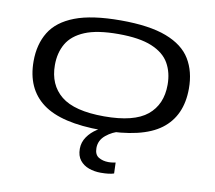

<svg xmlns="http://www.w3.org/2000/svg" viewBox="-83 -642 1073 958"><g transform="rotate(10 453.5 -163.0)"><path d="M60 -270Q60 -356 98 -418Q136 -480 222 -513Q308 -546 454 -546Q599 -546 685.5 -513Q772 -480 809.5 -418Q847 -356 847 -270Q847 -131 753 -60.5Q659 10 454 10Q249 10 154.5 -60.5Q60 -131 60 -270ZM168 -270Q168 -170 235.5 -115Q303 -60 454 -60Q605 -60 672 -115Q739 -170 739 -270Q739 -332 712.5 -378.5Q686 -425 623.5 -451Q561 -477 454 -477Q346 -477 284 -451Q222 -425 195 -378.5Q168 -332 168 -270ZM486 220Q454 220 426 210Q398 200 380.5 178Q363 156 363 120Q363 87 382 59.5Q401 32 431 13Q461 -6 494 -14L550 0Q508 10 476 36.5Q444 63 444 102Q444 136 465.5 148.5Q487 161 515 161Q527 161 535.5 159.5Q544 158 551 157L553 212Q530 220 486 220Z"/></g></svg>

Font: Georama ExtraExtended
Style: Regular
Weight: 400
Width: 8
Designer: Jean-Baptiste Levee
Foundry: Production Type
Version: Version 1.000